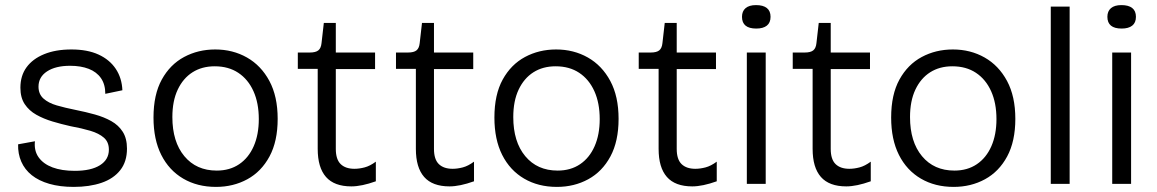

<svg xmlns="http://www.w3.org/2000/svg" viewBox="-20 -721 4539 753"><path d="M269 12Q215 12 173.5 0Q132 -12 104.5 -34Q77 -56 63.5 -87Q50 -118 51 -155L117 -167Q113 -130 131.5 -104Q150 -78 186 -64.5Q222 -51 273 -51Q337 -51 372 -73Q407 -95 407 -134Q407 -164 387.5 -181Q368 -198 334.5 -208Q301 -218 257 -226Q221 -234 186 -244.5Q151 -255 122.5 -271Q94 -287 77 -312.5Q60 -338 60 -377Q60 -424 84 -457Q108 -490 153 -508.5Q198 -527 260 -527Q323 -527 366.5 -507Q410 -487 434 -451Q458 -415 460 -367L393 -353Q393 -390 376 -414.5Q359 -439 328 -451Q297 -463 255 -463Q198 -463 164.5 -441Q131 -419 131 -381Q131 -352 150.5 -334.5Q170 -317 203 -307.5Q236 -298 276 -290Q316 -282 352 -272Q388 -262 416.5 -246Q445 -230 461.5 -204Q478 -178 478 -138Q478 -87 451.5 -53.5Q425 -20 378 -4Q331 12 269 12Z M827 12Q754 12 698.5 -20.5Q643 -53 612.5 -113.5Q582 -174 582 -260Q582 -350 614.5 -409Q647 -468 702 -497.5Q757 -527 824 -527Q893 -527 948.5 -495.5Q1004 -464 1036.5 -403.5Q1069 -343 1069 -255Q1069 -167 1037 -107.5Q1005 -48 950 -18Q895 12 827 12ZM830 -52Q881 -52 918 -77Q955 -102 975 -147.5Q995 -193 995 -254Q995 -317 974 -363.5Q953 -410 914.5 -435.5Q876 -461 822 -461Q772 -461 735 -437.5Q698 -414 677 -369.5Q656 -325 656 -262Q656 -165 703 -108.5Q750 -52 830 -52Z M1358 10Q1291 10 1258.5 -27Q1226 -64 1226 -137V-451H1148V-515H1195Q1218 -515 1228.5 -523.5Q1239 -532 1241 -552L1250 -631H1297V-515H1451V-450H1297V-137Q1297 -96 1316 -77.5Q1335 -59 1370 -59Q1389 -59 1410 -64.5Q1431 -70 1454 -87V-10Q1426 0 1402 5Q1378 10 1358 10Z M1743 10Q1676 10 1643.5 -27Q1611 -64 1611 -137V-451H1533V-515H1580Q1603 -515 1613.5 -523.5Q1624 -532 1626 -552L1635 -631H1682V-515H1836V-450H1682V-137Q1682 -96 1701 -77.5Q1720 -59 1755 -59Q1774 -59 1795 -64.5Q1816 -70 1839 -87V-10Q1811 0 1787 5Q1763 10 1743 10Z M2164 12Q2091 12 2035.5 -20.5Q1980 -53 1949.5 -113.5Q1919 -174 1919 -260Q1919 -350 1951.5 -409Q1984 -468 2039 -497.5Q2094 -527 2161 -527Q2230 -527 2285.5 -495.5Q2341 -464 2373.5 -403.5Q2406 -343 2406 -255Q2406 -167 2374 -107.5Q2342 -48 2287 -18Q2232 12 2164 12ZM2167 -52Q2218 -52 2255 -77Q2292 -102 2312 -147.5Q2332 -193 2332 -254Q2332 -317 2311 -363.5Q2290 -410 2251.5 -435.5Q2213 -461 2159 -461Q2109 -461 2072 -437.5Q2035 -414 2014 -369.5Q1993 -325 1993 -262Q1993 -165 2040 -108.5Q2087 -52 2167 -52Z M2695 10Q2628 10 2595.5 -27Q2563 -64 2563 -137V-451H2485V-515H2532Q2555 -515 2565.5 -523.5Q2576 -532 2578 -552L2587 -631H2634V-515H2788V-450H2634V-137Q2634 -96 2653 -77.5Q2672 -59 2707 -59Q2726 -59 2747 -64.5Q2768 -70 2791 -87V-10Q2763 0 2739 5Q2715 10 2695 10Z M2909 0V-515H2983V0ZM2946 -609Q2918 -609 2904 -620.5Q2890 -632 2890 -655Q2890 -677 2904 -689Q2918 -701 2945 -701Q2973 -701 2987.5 -689.5Q3002 -678 3002 -655Q3002 -632 2987.5 -620.5Q2973 -609 2946 -609Z M3299 10Q3232 10 3199.5 -27Q3167 -64 3167 -137V-451H3089V-515H3136Q3159 -515 3169.5 -523.5Q3180 -532 3182 -552L3191 -631H3238V-515H3392V-450H3238V-137Q3238 -96 3257 -77.5Q3276 -59 3311 -59Q3330 -59 3351 -64.5Q3372 -70 3395 -87V-10Q3367 0 3343 5Q3319 10 3299 10Z M3720 12Q3647 12 3591.5 -20.5Q3536 -53 3505.5 -113.5Q3475 -174 3475 -260Q3475 -350 3507.5 -409Q3540 -468 3595 -497.5Q3650 -527 3717 -527Q3786 -527 3841.5 -495.5Q3897 -464 3929.5 -403.5Q3962 -343 3962 -255Q3962 -167 3930 -107.5Q3898 -48 3843 -18Q3788 12 3720 12ZM3723 -52Q3774 -52 3811 -77Q3848 -102 3868 -147.5Q3888 -193 3888 -254Q3888 -317 3867 -363.5Q3846 -410 3807.5 -435.5Q3769 -461 3715 -461Q3665 -461 3628 -437.5Q3591 -414 3570 -369.5Q3549 -325 3549 -262Q3549 -165 3596 -108.5Q3643 -52 3723 -52Z M4101 0V-695H4175V0Z M4342 0V-515H4416V0ZM4379 -609Q4351 -609 4337 -620.5Q4323 -632 4323 -655Q4323 -677 4337 -689Q4351 -701 4378 -701Q4406 -701 4420.5 -689.5Q4435 -678 4435 -655Q4435 -632 4420.5 -620.5Q4406 -609 4379 -609Z"/></svg>

Font: Bricolage Grotesque 96pt ExtraBold Light
Style: Regular
Weight: 300
Version: Version 1.001;gftools[0.9.33.dev8+g029e19f]